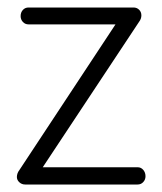

<svg xmlns="http://www.w3.org/2000/svg" viewBox="-20 -492 433 512"><path d="M94 -46H347Q356 -46 362 -39Q368 -32 368 -22Q368 -13 362 -6.5Q356 0 347 0H47Q38 0 31.5 -6Q25 -12 25 -20Q25 -30 32 -39L288 -427H56Q47 -427 41 -433.5Q35 -440 35 -449Q35 -459 41 -465.5Q47 -472 56 -472H336Q345 -472 351 -466Q357 -460 357 -451Q357 -442 351 -434Z"/></svg>

Font: Dosis
Style: Light
Weight: 300
Designer: Edgar Tolentino, Pablo Impallari, Igino Marini
Foundry: Edgar Tolentino, Pablo Impallari, Igino Marini
Version: Version 1.007